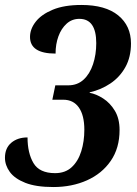

<svg xmlns="http://www.w3.org/2000/svg" viewBox="-23 -744 553 774"><path d="M192 10Q122 10 79 -7Q36 -24 16.5 -51Q-3 -78 -3 -108Q-3 -147 22.5 -168.5Q48 -190 88 -190Q88 -127 112 -86.5Q136 -46 199 -46Q240 -46 266 -70Q292 -94 304.5 -134Q317 -174 317 -221Q317 -279 295 -310.5Q273 -342 232 -342H188L200 -400H252Q289 -400 314 -423Q339 -446 352 -485Q365 -524 365 -570Q365 -668 297 -668Q267 -668 245.5 -648.5Q224 -629 212.5 -597.5Q201 -566 201 -528Q98 -528 98 -595Q98 -627 121 -656.5Q144 -686 190 -705Q236 -724 305 -724Q402 -724 453.5 -682Q505 -640 505 -569Q505 -514 482.5 -473.5Q460 -433 422 -407.5Q384 -382 339 -372L338 -370Q365 -365 393 -347Q421 -329 440 -297.5Q459 -266 459 -220Q459 -147 423.5 -95.5Q388 -44 327.5 -17Q267 10 192 10Z"/></svg>

Font: Noto Serif ExtraCondensed
Style: Bold Italic
Weight: 700
Width: 2
Italic angle: -12°
Designer: Monotype Design Team
Foundry: Monotype Imaging Inc.
Version: Version 2.013; ttfautohint (v1.8.4.7-5d5b)